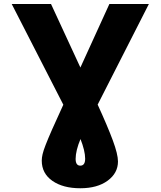

<svg xmlns="http://www.w3.org/2000/svg" viewBox="-20 -748 823 983"><path d="M40 -727.5H241.2L391.6 -402.3L540 -727.5H742.2L480 -212.4Q531.2 -100.6 557.6 -29.3Q584 42 584 78.6Q584 138.2 531.2 177Q478.5 215.8 391.1 215.8Q302.7 215.8 248.3 178Q193.8 140.1 193.8 74.2Q193.8 59.6 198 41.5Q202.1 23.4 213.9 -6.8Q225.6 -37.1 247.3 -86.4Q269 -135.7 304.2 -211.9ZM392.1 -36.1Q379.9 -7.3 373.5 18.8Q367.2 44.9 367.2 65.4Q367.2 100.1 391.1 100.1Q416 100.1 416 64.5Q416 44.4 409.7 18.3Q403.3 -7.8 392.1 -36.1Z"/></svg>

Font: Inter Extra Bold
Style: Regular
Weight: 800
Designer: Rasmus Andersson
Foundry: rsms
Version: Version 4.000;git-3c8e0fc